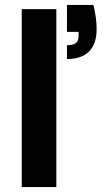

<svg xmlns="http://www.w3.org/2000/svg" viewBox="-20 -757 421 777"><path d="M68 0V-720H208V0ZM251 -518V-574Q275 -574 286.5 -582.5Q298 -591 298 -610V-628H251V-737H358Q365 -708 368 -685Q371 -662 371 -638Q371 -580 340.5 -549Q310 -518 251 -518Z"/></svg>

Font: DM Sans 10pt ExtraBold
Style: Regular
Weight: 800
Version: Version 4.004;gftools[0.9.30]